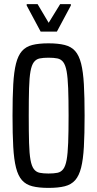

<svg xmlns="http://www.w3.org/2000/svg" viewBox="-20 -907 474 935"><path d="M216 8Q169 8 137.5 0Q106 -8 87 -29.5Q68 -51 58 -90.5Q48 -130 44.5 -192Q41 -254 41 -344Q41 -434 44.5 -496Q48 -558 58 -597.5Q68 -637 87 -658.5Q106 -680 137.5 -688Q169 -696 216 -696Q263 -696 295 -688Q327 -680 346 -658.5Q365 -637 375 -597.5Q385 -558 388.5 -496Q392 -434 392 -344Q392 -254 388.5 -192Q385 -130 375 -90.5Q365 -51 346 -29.5Q327 -8 295.5 0Q264 8 216 8ZM216 -62Q242 -62 259.5 -65.5Q277 -69 288 -83.5Q299 -98 304.5 -128.5Q310 -159 312 -211.5Q314 -264 314 -344Q314 -424 312 -476.5Q310 -529 304.5 -559.5Q299 -590 288 -604.5Q277 -619 259.5 -622.5Q242 -626 216 -626Q191 -626 173.5 -622.5Q156 -619 145 -604.5Q134 -590 128.5 -559.5Q123 -529 121.5 -476.5Q120 -424 120 -344Q120 -264 121.5 -211.5Q123 -159 128.5 -128.5Q134 -98 145 -83.5Q156 -69 173.5 -65.5Q191 -62 216 -62ZM178 -753 110 -880V-887H163L217 -796L273 -887H325V-880L257 -753Z"/></svg>

Font: Saira ExtraCondensed Medium
Style: Regular
Weight: 500
Width: 2
Designer: Hector Gatti with collaboration of the Omnibus-Type team
Foundry: Omnibus-Type
Version: Version 1.101